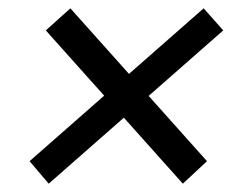

<svg xmlns="http://www.w3.org/2000/svg" viewBox="-20 -526 596 461"><path d="M90 -453 149 -506 477 -139 419 -85ZM516 -453 97 -85 51 -139 469 -506Z"/></svg>

Font: Inclusive Sans
Style: Italic
Weight: 400
Italic angle: -7°
Designer: Olivia King
Foundry: Olivia King
Version: Version 2.004